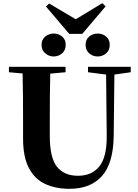

<svg xmlns="http://www.w3.org/2000/svg" viewBox="-20 -1167 869 1207"><path d="M518.1 -884.8Q518.1 -918.9 541 -937.5Q564 -956.1 594.2 -956.1Q624 -956.1 647 -937.5Q669.9 -918.9 669.9 -884.8Q669.9 -851.1 647 -831.5Q624 -812 594.2 -812Q564 -812 541 -831.5Q518.1 -851.1 518.1 -884.8ZM497.1 -954.1H415L269 -1126L289.1 -1145L456.1 -1045.9L623 -1147L644 -1127ZM316.9 -812Q288.6 -812 264.9 -831.5Q241.2 -851.1 241.2 -884.8Q241.2 -918.9 264.9 -937.5Q288.6 -956.1 316.9 -956.1Q347.7 -956.1 370.4 -937.5Q393.1 -918.9 393.1 -884.8Q393.1 -851.1 370.4 -831.5Q347.7 -812 316.9 -812ZM801.8 -747.1V-712.9L699.2 -698.2L694.8 -314Q692.9 -141.6 621.3 -60.8Q549.8 20 417 20Q331.1 20 265.1 -10Q199.2 -40 162.1 -109.6Q125 -179.2 125 -296.9V-405.8Q125 -479.5 124.5 -554.7Q124 -629.9 122.1 -705.1L36.1 -712.9V-747.1H392.1V-712.9L295.9 -704.1Q293.9 -630.4 293.5 -555.4Q293 -480.5 293 -405.8V-312Q293 -174.8 338.4 -118.4Q383.8 -62 470.2 -62Q557.1 -62 604.7 -121.1Q652.3 -180.2 650.9 -315.9L647 -698.2L533.2 -712.9V-747.1Z"/></svg>

Font: Source Han Serif JP Heavy
Style: Regular
Weight: 900
Designer: Ryoko NISHIZUKA  (kana & ideographs); Frank Grießhammer (Latin, Greek & Cyrillic); Wenlong ZHANG  (bopomofo); Sandoll Co
Foundry: Adobe Systems Incorporated
Version: Version 1.001;PS 1.001;hotconv 16.6.54;makeotf.lib2.5.65590